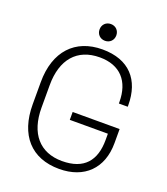

<svg xmlns="http://www.w3.org/2000/svg" viewBox="-157 -976 958 1099"><g transform="rotate(20 322.0 -426.5)"><path d="M277 -816C277 -787 298 -765 328 -765C358 -765 379 -787 379 -816C379 -845 358 -867 328 -867C298 -867 277 -845 277 -816ZM64 -282C64 -95 162 14 332 14C485 14 580 -79 580 -233V-319H294V-271H526V-233C526 -107 466 -34 332 -34C196 -34 118 -125 118 -281V-419C118 -575 196 -666 334 -666C459 -666 526 -590 526 -464V-455H580V-464C580 -618 496 -714 333 -714C167 -714 64 -605 64 -417Z"/></g></svg>

Font: Space Text Light
Style: Regular
Weight: 300
Designer: Florian Karsten (Space Text), Colophon Foundry (Space Mono)
Foundry: Florian Karsten
Version: Version 1.003;PS 001.003;hotconv 1.0.88;makeotf.lib2.5.64775